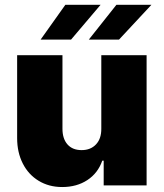

<svg xmlns="http://www.w3.org/2000/svg" viewBox="-20 -755 667 782"><path d="M392.6 -530.3H577.1V0H402.3V-100.6H396.5Q378.9 -49.8 335.7 -21.5Q292.5 6.8 233.4 6.8Q179.2 6.8 137.5 -18.6Q95.7 -43.9 72.8 -89.1Q49.8 -134.3 49.8 -192.4V-530.3H234.4V-230.5Q234.4 -189.9 254.9 -166.7Q275.4 -143.6 312.5 -143.6Q349.1 -143.6 371.1 -167Q393.1 -190.4 392.6 -231.4ZM454.1 -735.4H596.7L464.8 -593.8H341.8ZM246.1 -735.4H389.6L269.5 -593.8H145.5Z"/></svg>

Font: Pretendard JP Black
Style: Regular
Weight: 900
Designer: Base glyphs from Inter by Rasmus Andersson; Hangeul glyphs from Noto Sans CJK(Source Han Sans) by Jang Soo-young and Kan
Foundry: Kil Hyung-jin
Version: Version 1.309